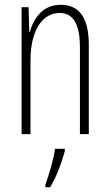

<svg xmlns="http://www.w3.org/2000/svg" viewBox="-20 -559 458 800"><path d="M233 -539C158 -539 120 -483 104 -425H102L99 -529H70V0H107V-305C107 -439 160 -505 229 -505C282 -505 313 -463 313 -362V0H350V-373C350 -488 308 -539 233 -539ZM250 71V61H209C205 101 182 175 169 211V221H189C216 177 237 118 250 71Z"/></svg>

Font: Noto Sans Devanagari UI ExtraCondensed ExtraLight
Style: Regular
Weight: 200
Width: 2
Designer: Jelle Bosma - Monotype Design Team
Foundry: Monotype Imaging Inc.
Version: Version 2.004